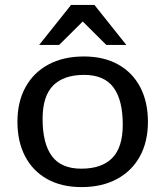

<svg xmlns="http://www.w3.org/2000/svg" viewBox="-20 -752 674 782"><path d="M312 10Q230.5 10 172 -22.8Q113.5 -55.5 82.2 -115.5Q51 -175.5 51 -256Q51 -337 83.8 -396.8Q116.5 -456.5 177.2 -489.2Q238 -522 321.5 -522Q403 -522 461.5 -489.2Q520 -456.5 551.2 -396.8Q582.5 -337 582.5 -256Q582.5 -175 549.8 -115.2Q517 -55.5 456.2 -22.8Q395.5 10 312 10ZM311 -65Q394.5 -65 437.2 -108.5Q480 -152 480 -244Q480 -345 442 -396Q404 -447 322.5 -447Q239.5 -447 196.5 -403.8Q153.5 -360.5 153.5 -268Q153.5 -167 191.5 -116Q229.5 -65 311 -65ZM139.5 -569 269.5 -732H364.5L494.5 -569H413L317 -664.5L221 -569Z"/></svg>

Font: Newsreader 6pt
Style: Regular
Weight: 400
Designer: Hugues Gentile
Foundry: Production Type
Version: Version 1.003; ttfautohint (v1.8.3)